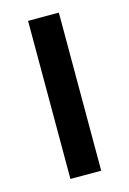

<svg xmlns="http://www.w3.org/2000/svg" viewBox="-91 -592 431 640"><g transform="rotate(-15 124.5 -272.5)"><path d="M71.4 -545.5H177.6V0H71.4Z"/></g></svg>

Font: Cannonade Med
Style: Regular
Weight: 500
Designer: Rasmus Andersson
Foundry: rsms
Version: Version 3.012;git-f93a4a705